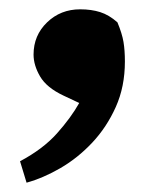

<svg xmlns="http://www.w3.org/2000/svg" viewBox="-20 -199 340 412"><path d="M248 -67Q248 -13 228.5 30.5Q209 74 178 107Q147 140 110 161.5Q73 183 37 193L23 147Q72 121 102 87.5Q132 54 150 22L116 6Q80 -11 66 -35Q52 -59 52 -82Q52 -123 81 -151Q110 -179 152 -179Q176 -179 195 -173Q214 -167 232 -151Q242 -127 245 -109Q248 -91 248 -67Z"/></svg>

Font: Source Serif Pro Black
Style: Regular
Weight: 900
Designer: Frank Grießhammer
Foundry: Adobe Systems Incorporated
Version: Version 3.001;hotconv 1.0.111;makeotfexe 2.5.65597